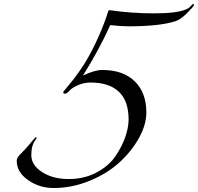

<svg xmlns="http://www.w3.org/2000/svg" viewBox="-20 -921 993 963"><path d="M249 22Q177 22 120.5 -18Q64 -58 64 -113Q64 -125 70.5 -134Q77 -143 95 -161Q100 -166 102 -168Q114 -180 152 -226Q158 -233 161 -233L164 -229L154 -213Q137 -189 137 -143Q137 -93 191 -58Q245 -23 324 -23Q402 -23 463.5 -55.5Q525 -88 558.5 -137Q592 -186 608.5 -234Q625 -282 625 -322Q625 -415 576 -461Q527 -507 435 -507Q386 -507 342 -478Q336 -474 329 -466.5Q322 -459 316.5 -455Q311 -451 306 -451Q297 -451 297 -459Q297 -461 310.5 -476.5Q324 -492 348 -522.5Q372 -553 399 -594.5Q426 -636 458 -702Q490 -768 516 -843Q517 -847 518.5 -852Q520 -857 521 -859.5Q522 -862 523 -865Q524 -868 526 -869Q528 -870 530 -870Q639 -854 752 -854Q864 -854 911 -873Q922 -877 930 -884Q938 -891 942 -896Q946 -901 948 -901Q953 -901 953 -896Q953 -890 918 -855Q886 -823 861 -815Q782 -789 625 -789Q587 -789 533 -795Q477 -671 396 -542Q454 -570 493 -570Q598 -570 656 -513Q714 -456 714 -357Q714 -295 676.5 -228Q639 -161 578 -105.5Q517 -50 429 -14Q341 22 249 22Z"/></svg>

Font: Miama Nueva
Style: Medium
Weight: 400
Italic angle: -28°
Version: Version 1.0